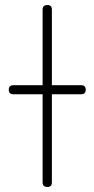

<svg xmlns="http://www.w3.org/2000/svg" viewBox="-20 -746 377 766"><path d="M150 -185V-18C150 -6 157 0 169 0C181 0 187 -6 187 -18V-370H304C316 -370 322 -376 322 -388C322 -400 316 -406 304 -406H187V-708C187 -720 181 -726 169 -726C157 -726 150 -720 150 -708V-406H82H33C21 -406 15 -400 15 -388C15 -376 21 -370 33 -370H150Z"/></svg>

Font: GenSenRounded2 TW EL
Style: Regular
Weight: 250
Version: Version 2.100;PS 2.1;hotconv 16.6.51;makeotf.lib2.5.65220 DE